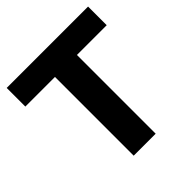

<svg xmlns="http://www.w3.org/2000/svg" viewBox="-188 -838 976 976"><g transform="rotate(-45 300.0 -350.0)"><path d="M8 -700H593V-566H379V0H221V-566H8Z"/></g></svg>

Font: Argentum Sans SemiBold
Style: Regular
Weight: 600
Designer: Julieta Ulanovsky (Modified by Cristiano Sobral)
Foundry: Julieta Ulanovsky
Version: Version 5.001;November 22, 2018;FontCreator 11.5.0.2425 64-b